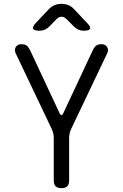

<svg xmlns="http://www.w3.org/2000/svg" viewBox="-20 -970 640 1000"><path d="M300 10Q280 10 270 0.5Q260 -9 260 -30V-251Q260 -263 257.5 -274.5Q255 -286 250 -297L60 -696Q57 -705 58 -713Q59 -721 63.5 -727Q68 -733 75 -736.5Q82 -740 90 -740Q106 -740 116 -734.5Q126 -729 136 -710L290 -381Q295 -370 300 -370Q305 -370 310 -381L464 -710Q474 -729 484 -734.5Q494 -740 510 -740Q518 -740 525 -736.5Q532 -733 536.5 -727Q541 -721 542.5 -713Q544 -705 540 -696L350 -297Q345 -286 342.5 -274.5Q340 -263 340 -251V-30Q340 -9 330 0.5Q320 10 300 10ZM186 -810Q157 -810 152.5 -820.5Q148 -831 168 -852L235 -923Q249 -937 265 -943.5Q281 -950 300 -950Q319 -950 335.5 -943.5Q352 -937 365 -923L433 -851Q453 -831 449 -820.5Q445 -810 416 -810Q402 -810 389.5 -815Q377 -820 367 -830L327 -870Q314 -883 300.5 -883Q287 -883 274 -870L236 -831Q226 -821 213.5 -815.5Q201 -810 186 -810Z"/></svg>

Font: Maple Mono Normal NL Light
Style: Regular
Weight: 300
Monospace: yes
Designer: subframe7536
Version: Version 7.000